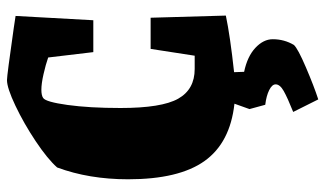

<svg xmlns="http://www.w3.org/2000/svg" viewBox="-206 -458 909 536"><g transform="rotate(-90 248.0 -190.5)"><path d="M406 117Q406 149 390 176Q380 187 327.5 209.5Q275 232 238 244L203 174Q243 158 261.5 147.5Q280 137 280 125Q280 115 264 107Q248 99 223 96L211 52L226 10Q117 -2 66 -73.5Q15 -145 15 -287Q15 -396 48 -485Q72 -512 121.5 -545Q171 -578 220.5 -601.5Q270 -625 292 -625Q305 -625 438 -606Q463 -602 471 -601L459 -384H370L355 -510Q335 -517 308.5 -523Q282 -529 265 -529Q249 -529 242 -524Q231 -517 222.5 -456Q214 -395 214 -308Q214 -193 240 -147Q266 -101 323 -101H360L379 -224H466L472 -14Q415 -2 314 9L315 37Q358 46 382 68.5Q406 91 406 117Z"/></g></svg>

Font: Grenze Black
Style: Regular
Weight: 900
Designer: Renata Polastri
Foundry: Omnibus-Type
Version: Version 1.002; ttfautohint (v1.8)